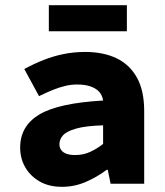

<svg xmlns="http://www.w3.org/2000/svg" viewBox="-20 -711 640 743"><path d="M220 12Q169 12 133 -9Q97 -30 77.5 -64Q58 -98 58 -140Q58 -223 131.5 -267.5Q205 -312 379 -322Q376 -342 364 -355.5Q352 -369 330.5 -376.5Q309 -384 278 -384Q256 -384 232.5 -378.5Q209 -373 184.5 -363Q160 -353 131 -339L74 -444Q111 -464 149 -479Q187 -494 227 -502Q267 -510 309 -510Q380 -510 431 -485.5Q482 -461 510 -410.5Q538 -360 538 -281V0H408L397 -54H393Q356 -26 312 -7Q268 12 220 12ZM271 -111Q303 -111 329.5 -123.5Q356 -136 379 -154V-226Q312 -224 275 -213.5Q238 -203 224 -187.5Q210 -172 210 -153Q210 -139 217.5 -129.5Q225 -120 238.5 -115.5Q252 -111 271 -111ZM169 -590V-691H471V-590Z"/></svg>

Font: Source Code Pro ExtraLight ExtraBold
Style: Regular
Weight: 800
Monospace: yes
Version: Version 1.018;hotconv 1.0.116;makeotfexe 2.5.65601